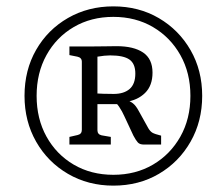

<svg xmlns="http://www.w3.org/2000/svg" viewBox="-20 -698 703 603"><path d="M372 -386Q388 -381 397.5 -373.5Q407 -366 416 -349L446 -295Q452 -285 459 -281Q466 -277 486 -272V-244H432Q419 -244 413 -250.5Q407 -257 399 -272L371 -332Q364 -348 354 -363Q344 -378 329 -384ZM95 -397Q95 -325 126 -269Q157 -213 211.5 -181Q266 -149 336 -149Q406 -149 460.5 -181Q515 -213 546.5 -269Q578 -325 578 -397Q578 -469 546.5 -525Q515 -581 460.5 -613Q406 -645 336 -645Q266 -645 211.5 -613Q157 -581 126 -525Q95 -469 95 -397ZM57 -397Q57 -478 93.5 -541.5Q130 -605 193.5 -641.5Q257 -678 336 -678Q416 -678 479 -641Q542 -604 578.5 -540.5Q615 -477 615 -397Q615 -317 578.5 -253Q542 -189 479 -152Q416 -115 336 -115Q257 -115 193.5 -152Q130 -189 93.5 -253Q57 -317 57 -397ZM357 -371H272V-405Q289 -404 305 -403.5Q321 -403 337 -403Q369 -403 387 -418.5Q405 -434 405 -467Q405 -498 386.5 -511Q368 -524 326 -524Q309 -524 286 -520V-289Q286 -276 299 -273L328 -268V-244H198V-268L224 -274Q237 -277 237 -290V-504Q237 -517 223 -520L198 -525V-552H259Q285 -552 309 -552.5Q333 -553 346 -553Q400 -553 429.5 -533Q459 -513 459 -470Q459 -429 435.5 -406Q412 -383 375 -378Z"/></svg>

Font: Yrsa Light
Style: Regular
Weight: 300
Designer: Anna Giedrys (Yrsa+Rasa design), David Brezina (Yrsa art-direction, Rasa art-direction, design)
Foundry: Rosetta Type Foundry
Version: Version 2.004